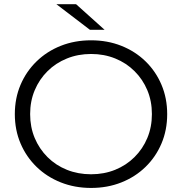

<svg xmlns="http://www.w3.org/2000/svg" viewBox="-20 -901 879 927"><path d="M419.8 6.4Q340.7 6.4 273.4 -20.4Q206 -47.2 156.4 -95.5Q106.8 -143.7 79.2 -208.4Q51.6 -273.2 51.6 -350Q51.6 -426.8 79.2 -491.6Q106.8 -556.3 156.5 -604.6Q206.2 -653 273.3 -679.7Q340.4 -706.4 419.7 -706.4Q499 -706.4 565.9 -679.8Q632.9 -653.2 682.5 -605Q732.1 -556.8 759.6 -491.9Q787.2 -427 787.2 -349.9Q787.2 -272.9 759.6 -208Q732.1 -143.2 682.5 -95Q632.9 -46.8 565.9 -20.2Q499 6.4 419.8 6.4ZM419.7 -59.6Q482.6 -59.6 536.2 -81.3Q589.7 -103 629.4 -142.5Q669.2 -181.9 691.3 -234.7Q713.4 -287.4 713.4 -350.2Q713.4 -412.9 691.3 -465.5Q669.3 -518 629.5 -557.5Q589.8 -597 536.2 -618.7Q482.6 -640.4 419.7 -640.4Q356.8 -640.4 303.1 -618.6Q249.3 -596.9 209.5 -557.4Q169.6 -517.9 147.6 -465.3Q125.5 -412.7 125.5 -350.2Q125.5 -287.6 147.5 -234.9Q169.6 -182.2 209.4 -142.5Q249.2 -102.8 303 -81.2Q356.8 -59.6 419.7 -59.6ZM414.3 -757 252.4 -880.6H347.4L485.1 -757Z"/></svg>

Font: Montserrat Thin
Style: Regular
Weight: 100
Designer: Julieta Ulanovsky
Foundry: Julieta Ulanovsky
Version: Version 9.000